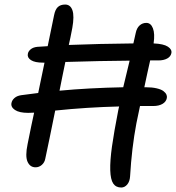

<svg xmlns="http://www.w3.org/2000/svg" viewBox="-20 -775 778 849"><path d="M137.2 -35.2Q112.8 -35.2 101.8 -59.8Q90.8 -84.5 102.1 -138.2Q120.1 -228.5 130.9 -276.9Q126.5 -276.9 117.7 -276.4Q108.9 -275.9 105 -275.9Q65.4 -275.9 46.1 -288.8Q26.9 -301.8 30.8 -319.8Q33.2 -332 43.9 -341.6Q54.7 -351.1 73.2 -354Q99.1 -357.9 148.9 -363.8Q166 -445.8 176.8 -498H169.9Q134.3 -498 117.2 -509Q100.1 -520 103 -536.1Q104.5 -547.4 115.2 -556.6Q126 -565.9 145 -567.9Q153.3 -568.4 190.9 -570.8Q207.5 -648.4 219.2 -708Q224.1 -732.9 235.8 -743.9Q247.6 -754.9 268.1 -754.9Q291.5 -754.9 300.3 -729.5Q309.1 -704.1 299.8 -651.9Q291 -605 284.2 -576.2Q417.5 -581.5 569.8 -583Q575.2 -604.5 580.1 -628.9Q584.5 -650.9 597.2 -662.4Q609.9 -673.8 627 -673.8Q647 -673.8 656.2 -649.9Q665.5 -626 659.2 -583Q703.6 -581.1 722.4 -568.6Q741.2 -556.2 737.8 -540Q734.9 -524.9 719.5 -516.4Q704.1 -507.8 680.2 -507.8H644Q640.1 -489.3 631.1 -449.7Q622.1 -410.2 618.2 -389.2H625Q652.3 -389.2 672.4 -384.5Q692.4 -379.9 702.1 -372.6Q711.9 -365.2 715.6 -357.4Q719.2 -349.6 717.8 -341.8Q714.8 -325.2 698.7 -315.7Q682.6 -306.2 657.2 -306.2H599.1Q583.5 -232.4 583 -229Q562.5 -120.6 555.2 4.9Q553.7 27.8 542.5 41Q531.2 54.2 516.1 54.2Q492.7 54.2 480.7 36.6Q468.8 19 467.5 -22.5Q466.3 -64 475.1 -127Q483.9 -189.9 502.9 -287.1Q503.4 -290.5 504.9 -296.4Q506.3 -302.2 506.8 -304.2Q365.2 -300.8 224.1 -286.1Q196.3 -147.9 180.2 -73.2Q177.2 -56.6 165 -45.9Q152.8 -35.2 137.2 -35.2ZM269 -501Q265.6 -484.9 256.6 -440.9Q247.6 -397 243.2 -374Q373 -386.2 524.9 -389.2Q531.7 -417.5 553.2 -506.8Q425.3 -505.9 269 -501Z"/></svg>

Font: Shantell Sans Irregular
Style: Italic
Weight: 400
Italic angle: -11.31°
Designer: Stephen Nixon, Anya Danilova, Shantell Martin
Foundry: Arrow Type
Version: Version 1.006;[9816181b4]